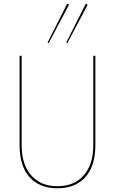

<svg xmlns="http://www.w3.org/2000/svg" viewBox="-20 -999 616 1029"><path d="M241 -768 350 -974 340 -979 235 -771ZM341 -768 450 -974 440 -979 335 -771ZM85 -700V-220Q85 -168 97.5 -125.5Q110 -83 135.5 -53Q161 -23 199 -6.5Q237 10 288 10Q339 10 377 -6.5Q415 -23 440.5 -53Q466 -83 478.5 -125.5Q491 -168 491 -220V-700H480V-220Q480 -118 429 -59.5Q378 -1 288 -1Q198 -1 147 -59.5Q96 -118 96 -220V-700Z"/></svg>

Font: Jost Thin
Style: Regular
Weight: 250
Version: Version 3.710